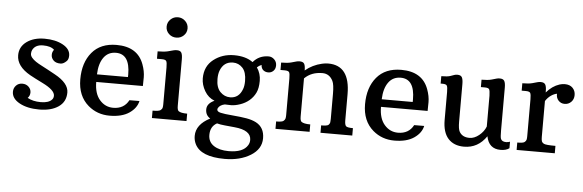

<svg xmlns="http://www.w3.org/2000/svg" viewBox="-57 -942 4223 1390"><g transform="rotate(5 2054.5 -247.0)"><path d="M311.5 -430.2Q286.6 -455.1 230 -455.1Q173.3 -455.1 153.3 -414.1Q147.9 -402.3 147.9 -387.5Q147.9 -372.6 159.7 -358.6Q171.4 -344.7 189.9 -332.3Q208.5 -319.8 231.7 -308.1Q254.9 -296.4 279.8 -282.7Q304.7 -269 332.5 -253.9Q434.6 -198.2 434.6 -130.6Q434.6 -63 381.8 -26.6Q329.1 9.8 241.9 9.8Q154.8 9.8 98.1 -21.5Q41.5 -52.7 41.5 -102.1Q41.5 -128.9 59.3 -147.5Q77.1 -166 104.7 -166Q132.3 -166 150.4 -148.7Q168.5 -131.3 168.5 -107.4Q168.5 -83.5 151.9 -66.9Q190.9 -44.4 248.8 -44.4Q306.6 -44.4 330.1 -71.3Q339.8 -82 339.8 -99.1Q339.8 -139.6 250 -183.6Q187.5 -214.4 156.2 -231.9Q56.2 -288.6 56.2 -368.7Q56.2 -430.2 107.2 -467.3Q158.2 -504.4 237.3 -504.4Q316.4 -504.4 370.4 -474.9Q424.3 -445.3 424.3 -398.4Q424.3 -371.1 411.1 -357.9Q388.2 -335 367.2 -335Q333 -335 315.7 -352.3Q298.3 -369.6 298.3 -392.1Q298.3 -414.6 311.5 -430.2Z M975.1 -225.1H636.2Q636.2 -141.1 676 -95.2Q715.8 -49.3 774.4 -49.3Q853 -49.3 887.2 -114.3L960 -114.7Q948.7 -62.5 895.8 -26.4Q842.8 9.8 752.9 9.8Q663.1 9.8 597.7 -45.9Q519.5 -112.8 519.5 -234.4Q519.5 -356 581.8 -430.4Q644 -504.9 760.3 -504.9Q913.1 -504.9 958 -381.8Q976.1 -332.5 976.1 -288.6Q976.1 -244.6 975.1 -225.1ZM862.3 -298.3Q862.3 -447.8 760.7 -447.8Q703.6 -447.8 671.6 -403.3Q639.6 -358.9 636.7 -280.3H861.8Q862.3 -289.6 862.3 -298.3Z M1185.1 -595.2Q1153.3 -595.2 1131.1 -616.5Q1108.9 -637.7 1108.9 -668.5Q1108.9 -699.7 1131.3 -721.4Q1153.8 -743.2 1185.1 -743.2Q1216.3 -743.2 1238.8 -721.4Q1261.2 -699.7 1261.2 -668.5Q1261.2 -637.7 1239 -616.5Q1216.8 -595.2 1185.1 -595.2ZM1060.5 -53.7Q1106 -53.7 1117.4 -62.3Q1128.9 -70.8 1131.3 -80.6Q1133.8 -90.3 1133.8 -105V-374Q1133.8 -409.2 1127.7 -419.9Q1121.6 -430.7 1094.7 -430.7H1059.6V-484.4Q1107.4 -484.4 1134.8 -491.5Q1162.1 -498.5 1173.3 -501.7Q1184.6 -504.9 1197.8 -504.9Q1223.1 -504.9 1231.2 -490Q1239.3 -475.1 1239.3 -442.4V-105Q1239.3 -74.2 1249 -66.4Q1265.6 -53.7 1312 -53.7V0H1060.5Z M1751 -466.8Q1794.4 -518.1 1863.8 -518.1Q1887.2 -518.1 1905 -500.7Q1922.9 -483.4 1922.9 -457.8Q1922.9 -432.1 1907.5 -417.2Q1892.1 -402.3 1870.6 -402.3Q1849.1 -402.3 1834.2 -414.6Q1819.3 -426.8 1817.9 -452.1Q1800.3 -445.3 1785.6 -431.6Q1814.9 -389.2 1814.9 -335.7Q1814.9 -282.2 1798.6 -248.8Q1782.2 -215.3 1754.2 -191.7Q1726.1 -168 1689 -155.3Q1651.9 -142.6 1622.3 -142.6Q1592.8 -142.6 1577.6 -144Q1542.5 -136.2 1530.3 -114.3Q1526.9 -108.9 1526.9 -102.1Q1526.9 -87.4 1553.2 -81.1Q1579.6 -74.7 1641.4 -69.6Q1703.1 -64.5 1743.4 -57.4Q1783.7 -50.3 1813 -35.2Q1875 -2.4 1875 76.2Q1875 154.8 1798.3 201.9Q1721.7 249 1610.8 249Q1437 249 1393.6 160.6Q1380.4 133.8 1380.4 101.6Q1380.4 18.6 1481.4 -33.2Q1446.8 -53.7 1446.8 -96.7Q1446.8 -139.6 1501 -164.1Q1455.1 -181.6 1428.7 -226.8Q1402.3 -272 1402.3 -318.8Q1402.3 -406.7 1465.6 -455.8Q1528.8 -504.9 1614.3 -504.9Q1699.7 -504.9 1751 -466.8ZM1610.8 -198.7Q1675.3 -198.7 1700.2 -267.1Q1709 -290.5 1709 -325.2Q1709 -389.6 1680.7 -420.4Q1652.3 -451.2 1610.8 -451.2Q1543 -451.2 1517.6 -382.3Q1508.8 -357.4 1508.8 -323.2Q1508.8 -260.7 1539.3 -229.7Q1569.8 -198.7 1610.8 -198.7ZM1533.7 -2.4Q1485.4 23.4 1485.4 85.4Q1485.4 136.7 1526.4 163.6Q1567.4 190.4 1634.3 190.4Q1739.3 190.4 1772.5 134.8Q1783.2 117.7 1783.2 96.2Q1783.2 25.4 1662.1 14.2Q1624 10.3 1590.8 7.3Q1557.6 4.4 1533.7 -2.4Z M2262.2 -431.6Q2182.1 -431.6 2132.3 -381.8V-105Q2132.3 -74.7 2142.1 -66.9Q2159.2 -53.7 2206.5 -53.7V0H1958.5V-53.7Q2000.5 -53.7 2011.2 -62.3Q2022 -70.8 2024.4 -80.6Q2026.9 -90.3 2026.9 -105V-371.1Q2026.9 -406.2 2020.8 -417Q2014.6 -427.7 1987.3 -427.7H1957.5V-481.4Q2003.4 -481.4 2029.5 -488.5Q2055.7 -495.6 2066.7 -498.8Q2077.6 -502 2090.3 -502Q2116.2 -502 2124.3 -487.1Q2132.3 -472.2 2132.3 -439.5Q2184.6 -483.4 2253.4 -499Q2276.4 -504.4 2298.3 -504.4Q2456.5 -504.4 2456.5 -294.9V-106Q2456.5 -73.7 2465.8 -63.7Q2475.1 -53.7 2516.6 -53.7V0H2285.6V-53.7Q2330.1 -53.7 2339.1 -62.7Q2348.1 -71.8 2349.6 -81.5Q2351.1 -91.3 2351.1 -106V-288.6Q2351.1 -356.4 2338.4 -381.8Q2313.5 -431.6 2262.2 -431.6Z M3044.4 -225.1H2705.6Q2705.6 -141.1 2745.4 -95.2Q2785.2 -49.3 2843.8 -49.3Q2922.4 -49.3 2956.5 -114.3L3029.3 -114.7Q3018.1 -62.5 2965.1 -26.4Q2912.1 9.8 2822.3 9.8Q2732.4 9.8 2667 -45.9Q2588.9 -112.8 2588.9 -234.4Q2588.9 -356 2651.1 -430.4Q2713.4 -504.9 2829.6 -504.9Q2982.4 -504.9 3027.3 -381.8Q3045.4 -332.5 3045.4 -288.6Q3045.4 -244.6 3044.4 -225.1ZM2931.6 -298.3Q2931.6 -447.8 2830.1 -447.8Q2772.9 -447.8 2741 -403.3Q2709 -358.9 2706.1 -280.3H2931.2Q2931.6 -289.6 2931.6 -298.3Z M3491.7 -80.1Q3430.7 9.8 3328.6 9.8Q3254.9 9.8 3213.9 -35.6Q3172.9 -81.1 3172.9 -171.4V-374Q3172.9 -409.2 3166.7 -419.9Q3160.6 -430.7 3133.8 -430.7H3121.1V-484.4Q3166 -484.4 3186.3 -491.5Q3206.5 -498.5 3215.3 -501.7Q3224.1 -504.9 3236.8 -504.9Q3261.7 -504.9 3270 -489.5Q3278.3 -474.1 3278.3 -440.4V-168Q3278.3 -114.3 3289.6 -94.7Q3311 -57.1 3363.3 -57.1Q3398.4 -57.1 3432.6 -85Q3466.8 -112.8 3481 -149.9V-374Q3480 -410.2 3474.1 -420.4Q3468.3 -430.7 3441.4 -430.7H3413.6V-484.4Q3460 -484.4 3485.1 -491.5Q3510.3 -498.5 3521 -501.7Q3531.7 -504.9 3544.4 -504.9Q3569.3 -504.9 3577.9 -490.2Q3586.4 -475.6 3586.4 -442.4V-129.9Q3586.4 -82.5 3590.8 -71.3Q3598.6 -49.8 3629.9 -49.8Q3646.5 -49.8 3658.2 -55.2V-7.8Q3634.8 9.8 3594.2 9.8Q3509.3 9.8 3491.7 -80.1Z M3710.9 -53.7Q3752.9 -53.7 3763.7 -62.3Q3774.4 -70.8 3776.6 -80.6Q3778.8 -90.3 3778.8 -105V-374Q3778.8 -409.2 3772.7 -419.9Q3766.6 -430.7 3739.7 -430.7H3710V-484.4Q3756.3 -484.4 3782 -491.5Q3807.6 -498.5 3818.6 -501.7Q3829.6 -504.9 3842.3 -504.9Q3867.2 -504.9 3875.7 -490.2Q3884.3 -475.6 3884.3 -442.4V-432.6Q3926.3 -481.9 3979.5 -499Q3998.5 -504.9 4017.6 -504.9Q4054.2 -504.9 4074.5 -483.9Q4094.7 -462.9 4094.7 -432.1Q4094.7 -401.4 4075.2 -381.8Q4055.7 -362.3 4027.8 -362.3Q4000.5 -362.3 3982.7 -381.8Q3964.8 -401.4 3966.8 -430.7Q3946.8 -427.7 3924.1 -412.4Q3901.4 -397 3884.3 -370.6V-109.4Q3884.3 -90.8 3887.5 -79.8Q3890.6 -68.8 3904.5 -61.3Q3918.5 -53.7 3988.3 -53.7V0H3710.9Z"/></g></svg>

Font: Arbutus Slab
Style: Regular
Weight: 400
Designer: Karolina Lach
Foundry: Karolina Lach
Version: Version 1.001; ttfautohint (v0.92) -l 10 -r 16 -G 200 -x 7 -